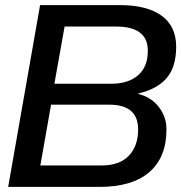

<svg xmlns="http://www.w3.org/2000/svg" viewBox="-20 -732 710 752"><path d="M632 -225Q632 -116 565 -58Q498 0 370 0H12L137 -712H449Q556 -712 613 -670.5Q670 -629 670 -549Q670 -470 633 -426.5Q596 -383 519 -365Q572 -352 602 -313Q632 -274 632 -225ZM521 -225Q521 -322 408 -322H180L138 -84H378Q448 -84 484.5 -122Q521 -160 521 -225ZM559 -533Q559 -628 435 -628H233L193 -404H416Q482 -404 520.5 -437Q559 -470 559 -533Z"/></svg>

Font: Creato Display Medium
Style: Italic
Weight: 500
Italic angle: -10°
Version: Version 1.000